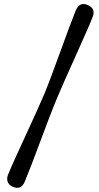

<svg xmlns="http://www.w3.org/2000/svg" viewBox="-20 -771 483 933"><path d="M256 -291.5Q240.5 -254.5 219.8 -200.5Q199 -146.5 177 -87.2Q155 -28 134.8 25Q114.5 78 100 112.5Q82.5 154 42 136.5Q23 128 17.2 112.2Q11.5 96.5 19.5 77Q33.5 42.5 57 -9Q80.5 -60.5 106.8 -117.5Q133 -174.5 157 -227.2Q181 -280 196.5 -317Q211.5 -353.5 231.8 -407.8Q252 -462 273.5 -521Q295 -580 314.5 -632.8Q334 -685.5 348 -720Q367 -764.5 407.5 -746Q447 -728.5 429.5 -686.5Q415.5 -651.5 392.5 -599.8Q369.5 -548 343.8 -490.5Q318 -433 294.5 -380.5Q271 -328 256 -291.5Z"/></svg>

Font: Fraunces 72pt Soft
Style: Bold
Weight: 700
Version: Version 1.000;[b76b70a41]